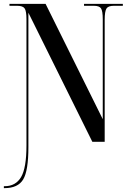

<svg xmlns="http://www.w3.org/2000/svg" viewBox="-24 -734 668 994"><path d="M-4 240H-1Q69 240 96 195Q123 150 123 28V-668L454 0H518V-631Q518 -675 527 -689.5Q536 -704 565 -704H612V-714H411V-704H462Q490 -704 499 -690.5Q508 -677 508 -634V-117L212 -714H25V-704H65Q94 -704 103.5 -690.5Q113 -677 113 -634V19Q113 136 85 183Q57 230 0 230H-4Z"/></svg>

Font: Noto Serif Display Condensed Semi
Style: Regular
Weight: 600
Width: 3
Designer: Monotype Design Team
Foundry: Monotype Imaging Inc.
Version: Version 1.900